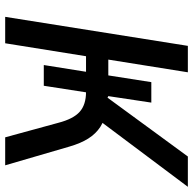

<svg xmlns="http://www.w3.org/2000/svg" viewBox="-22 -723 745 741"><g transform="rotate(90 350.5 -352.5)"><path d="M45 0 157 -705H259L210 -398H271L297 -564H376L351 -398L357 -395L584 -705H701L441 -358L407 -389Q444 -384 470 -367Q496 -350 514.5 -321Q533 -292 546 -247L618 0H510L454 -205Q439 -263 411.5 -287.5Q384 -312 335 -312H313L338 -323L311 -149H231L257 -312H197L147 0Z"/></g></svg>

Font: Nunito Sans 10pt SemiCondensed SemiBold
Style: Italic
Weight: 600
Width: 4
Italic angle: -9°
Designer: Vernon Adams
Foundry: Vernon Adams
Version: Version 3.101;gftools[0.9.27]